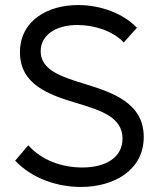

<svg xmlns="http://www.w3.org/2000/svg" viewBox="-20 -730 629 760"><path d="M300 10C431 10 549 -56 549 -188C549 -323 424 -364 318 -397C222 -426 141 -453 141 -527C141 -589 197 -631 287 -631C353 -631 426 -608 470 -562L522 -620C469 -676 380 -710 289 -710C168 -710 59 -648 59 -523C59 -395 174 -355 280 -323C376 -294 465 -268 465 -181C465 -109 402 -67 305 -67C225 -67 144 -96 92 -155L40 -94C108 -22 209 10 300 10Z"/></svg>

Font: Fixel Display Regular
Style: Regular
Weight: 400
Designer: AlfaBravo + MacPaw
Foundry: Kyrylo Tkachov, Marchela Mozhyna, Serhii Makarenko, Maria Weinstein, Zakhar Kryvoshyya
Version: Version 1.211